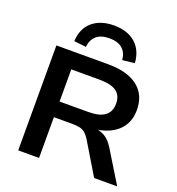

<svg xmlns="http://www.w3.org/2000/svg" viewBox="-164 -1080 1116 1212"><g transform="rotate(20 394.0 -474.0)"><path d="M95 0V-705H444Q573 -705 642.5 -650.5Q712 -596 712 -495Q712 -432 682.5 -387Q653 -342 599.5 -317Q546 -292 471 -288L478 -297L508 -296Q544 -293 573 -274.5Q602 -256 627 -217L760 0H605L475 -216Q461 -238 446 -251Q431 -264 410 -269Q389 -274 357 -274H235V0ZM235 -379H427Q503 -379 539 -406.5Q575 -434 575 -488Q575 -543 538.5 -569Q502 -595 426 -595H235ZM273 -760 192 -769Q196 -855 250.5 -901.5Q305 -948 395 -948Q486 -948 539.5 -901Q593 -854 599 -769L517 -760Q513 -809 482.5 -835.5Q452 -862 395 -862Q339 -862 308.5 -835.5Q278 -809 273 -760Z"/></g></svg>

Font: Nunito Sans 10pt SemiExpanded
Style: Bold
Weight: 700
Width: 6
Designer: Vernon Adams
Foundry: Vernon Adams
Version: Version 3.101;gftools[0.9.27]